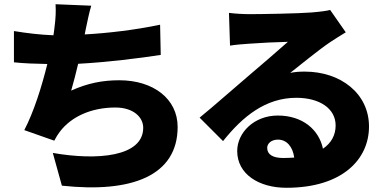

<svg xmlns="http://www.w3.org/2000/svg" viewBox="-20 -829 1832 909"><path d="M738 -712C619 -687 490 -672 381 -666L386 -691C394 -727 400 -762 412 -802L243 -809C245 -773 244 -747 238 -699C237 -688 235 -676 233 -662C174 -664 106 -672 46 -682V-534C91 -529 146 -527 204 -526C178 -420 140 -299 95 -213L237 -163C246 -180 253 -192 263 -205C318 -278 414 -320 526 -320C612 -320 658 -274 658 -224C658 -87 441 -68 230 -105L273 50C604 86 821 3 821 -228C821 -361 706 -449 545 -449C465 -449 394 -435 317 -400C328 -439 340 -483 350 -527C485 -534 645 -554 741 -569Z M1321 -81C1271 -81 1245 -98 1245 -129C1245 -149 1264 -168 1296 -168C1337 -168 1366 -135 1373 -83C1356 -82 1339 -81 1321 -81ZM1543 -782C1530 -778 1502 -774 1455 -770C1396 -765 1218 -762 1165 -762C1132 -762 1095 -764 1064 -768L1069 -613C1093 -617 1128 -620 1158 -622C1211 -626 1293 -630 1343 -631C1295 -588 1214 -519 1159 -472C1101 -423 988 -323 925 -272L1036 -161C1129 -278 1238 -366 1383 -366C1492 -366 1569 -316 1569 -235C1569 -190 1549 -152 1509 -125C1490 -215 1413 -282 1295 -282C1183 -282 1103 -201 1103 -114C1103 -5 1205 60 1336 60C1601 60 1727 -75 1727 -230C1727 -386 1593 -490 1423 -490C1399 -490 1380 -489 1354 -484C1408 -526 1485 -590 1541 -628C1566 -645 1591 -660 1617 -676Z"/></svg>

Font: GenEiGothic-pro-Heavy
Style: Bold
Weight: 900
Designer: Ryoko NISHIZUKA (kana & ideographs); Paul D. Hunt (Latin, Greek & Cyrillic); Wenlong ZHANG (bopomofo); Sandoll Communica
Foundry: Adobe Systems Incorporated; o_tamon
Version: Version 1.000.140830